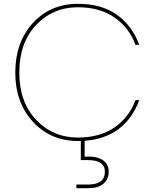

<svg xmlns="http://www.w3.org/2000/svg" viewBox="-20 -731 809 1005"><path d="M60 -351Q60 -510 152 -610.5Q244 -711 388 -711Q511 -711 591.5 -654Q672 -597 709 -496H689Q657 -585 580 -639Q503 -693 388 -693Q257 -693 169 -600Q81 -507 81 -351Q81 -197 169 -104Q257 -11 388 -11Q503 -11 580 -64.5Q657 -118 689 -207H709Q635 -10 423 6V89Q484 85 516.5 106Q549 127 549 168Q549 207 521.5 230.5Q494 254 443 254H380V235H440Q529 235 529 168Q529 107 440 107H403V7H388Q245 7 152.5 -93.5Q60 -194 60 -351Z"/></svg>

Font: SVN-Poppins Thin
Style: Regular
Weight: 100
Designer: Ninad Kale (Devanagari), Jonny Pinhorn (Latin)
Foundry: Indian Type Foundry
Version: Version 3.002 2017